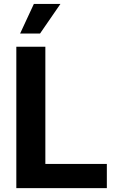

<svg xmlns="http://www.w3.org/2000/svg" viewBox="-20 -968 604 988"><path d="M64 0V-727.5H213.4V-124.5H529.8V0ZM83.5 -795.4 154.3 -947.8H291L186 -795.4Z"/></svg>

Font: Inter 17pt
Style: Bold
Weight: 700
Version: Version 4.001;git-66647c0bb